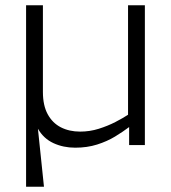

<svg xmlns="http://www.w3.org/2000/svg" viewBox="-20 -550 648 728"><path d="M265 10Q220.1 10 182.6 -7.3Q145.2 -24.6 123.8 -61.9L146.7 158H78.9V-530H142.7V-201.2Q142.7 -150.3 160.8 -117Q178.9 -83.6 210.7 -67.3Q242.6 -51 284 -51Q320.5 -51 354.7 -61.8Q388.9 -72.6 417.6 -87.4Q446.3 -102.3 465.5 -114.9V-530H529.3V0H469.6V-68.2Q446.4 -50.7 416.3 -32.3Q386.1 -14 348.3 -2Q310.4 10 265 10Z"/></svg>

Font: Roundo Variable
Style: Regular
Weight: 200
Designer: Shiva Nallaperumal
Foundry: Indian Type Foundry
Version: Version 2.000